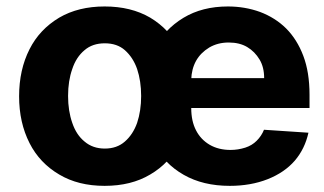

<svg xmlns="http://www.w3.org/2000/svg" viewBox="-20 -573 1017 603"><path d="M308.6 10.7Q225.6 10.7 166 -24.9Q104.5 -61 72.8 -123.5Q40 -188 40 -270.5Q40 -354 72.8 -418.5Q104 -480.5 166 -517.6Q226.1 -552.7 308.6 -552.7Q391.6 -552.7 451.7 -517.6Q512.7 -481 544.4 -418.5Q577.1 -354 577.1 -270.5Q577.1 -188 544.4 -123.5Q512.7 -60.5 451.7 -24.9Q392.1 10.7 308.6 10.7ZM309.1 -106.4Q347.2 -106.4 372.1 -128.4Q397.5 -150.4 410.6 -187Q423.3 -225.1 423.3 -271.5Q423.3 -318.4 410.6 -356.4Q397.9 -392.6 372.1 -415.5Q347.7 -437 309.1 -437Q270.5 -437 245.6 -415.5Q219.2 -393.6 207 -356.4Q193.8 -319.3 193.8 -271.5Q193.8 -224.6 207 -187Q219.7 -149.4 245.6 -128.4Q271.5 -106.4 309.1 -106.4ZM701.7 10.7Q617.7 10.7 557.1 -23.9Q495.1 -59.1 463.9 -121.1Q431.2 -185.1 431.2 -270Q431.2 -353.5 463.9 -418Q495.6 -480.5 556.2 -517.1Q615.2 -552.7 695.8 -552.7Q749 -552.7 796.4 -535.6Q844.2 -517.6 878.4 -483.9Q913.1 -449.2 932.6 -397.5Q952.1 -346.2 952.1 -275.4V-233.9H491.7V-327.6H809.6Q809.6 -361.8 795.4 -385.7Q780.3 -411.1 756.3 -425.3Q732.4 -439.5 698.2 -439.5Q664.1 -439.5 637.2 -423.8Q609.9 -407.2 595.7 -381.8Q581.5 -356 580.6 -322.8V-233.9Q580.6 -192.4 595.7 -163.6Q610.4 -134.8 638.7 -118.2Q666.5 -102.1 704.1 -102.1Q727.5 -102.1 750.5 -109.4Q771.5 -116.2 786.1 -130.9Q801.3 -146 809.1 -165.5L948.7 -156.2Q937.5 -105.5 905.8 -68.4Q873.5 -31.2 820.8 -10.3Q767.6 10.7 701.7 10.7Z"/></svg>

Font: My Font
Style: Bold
Weight: 500
Designer: Rasmus Andersson
Foundry: rsms
Version: Version 0.001